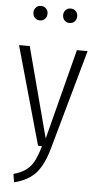

<svg xmlns="http://www.w3.org/2000/svg" viewBox="-62 -777 520 1018"><g transform="rotate(5 198.0 -268.0)"><path d="M234 2Q210 92 170 138.5Q130 185 53 204L46 160Q89 148 114 128.5Q139 109 154 80Q169 51 184 0H163L16 -523H73L200 -42L324 -523H381ZM152 -702Q152 -685 141.5 -674Q131 -663 114 -663Q98 -663 87.5 -674Q77 -685 77 -702Q77 -718 87.5 -729Q98 -740 114 -740Q131 -740 141.5 -729Q152 -718 152 -702ZM310 -702Q310 -685 299.5 -674Q289 -663 272 -663Q256 -663 245.5 -674Q235 -685 235 -702Q235 -718 245.5 -729Q256 -740 272 -740Q289 -740 299.5 -729Q310 -718 310 -702Z"/></g></svg>

Font: Fira Sans Extra Condensed Light
Style: Regular
Weight: 300
Width: 1
Designer: Carrois Corporate & Edenspiekermann AG
Foundry: Carrois Corporate GbR & Edenspiekermann AG
Version: Version 4.203